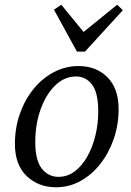

<svg xmlns="http://www.w3.org/2000/svg" viewBox="-20 -778 553 811"><path d="M217 13Q142 13 92.5 -34.5Q43 -82 43 -170Q43 -238 64 -297.5Q85 -357 121.5 -402Q158 -447 207 -473Q256 -499 311 -499Q387 -499 434 -451.5Q481 -404 481 -317Q481 -251 460.5 -191.5Q440 -132 404 -86Q368 -40 320 -13.5Q272 13 217 13ZM227 -31Q265 -31 295.5 -54Q326 -77 348.5 -116.5Q371 -156 383 -205.5Q395 -255 395 -307Q395 -386 369 -420.5Q343 -455 301 -455Q252 -455 213 -417Q174 -379 151.5 -316Q129 -253 129 -178Q129 -101 156.5 -66Q184 -31 227 -31ZM239 -758 333 -643 475 -758 499 -735 339 -560H305L208 -737Z"/></svg>

Font: Source Serif 4 SmText
Style: Italic
Weight: 400
Italic angle: -12°
Designer: Frank Grießhammer
Foundry: Adobe
Version: Version 4.005;hotconv 1.1.0;makeotfexe 2.6.0